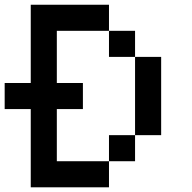

<svg xmlns="http://www.w3.org/2000/svg" viewBox="-131 -798 818 818"><path d="M555.6 -222.2H444.4V-555.6H555.6ZM0 -444.4V-777.8H333.3V-666.7H111.1V-444.4H222.2V-333.3H111.1V-111.1H333.3V0H0V-333.3H-111.1V-444.4ZM444.4 -111.1H333.3V-222.2H444.4ZM444.4 -555.6H333.3V-666.7H444.4Z"/></svg>

Font: Pixeloid Sans
Style: Regular
Weight: 400
Designer: GGBotNet
Foundry: GGBotNet
Version: 0.5